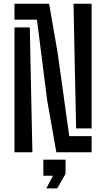

<svg xmlns="http://www.w3.org/2000/svg" viewBox="-20 -820 572 1034"><path d="M283.5 0 234 -280.5 179 -714H58V-800H244.5L290 -538L353 -87H473.5V0ZM390 -128.5 382 -501.5 376 -800H473.5V-128.5ZM58 0V-672.5H140.5L148 -305L154.5 0ZM229.5 194.5 265 126.5H213.5V40H333V116.5L288 194.5Z"/></svg>

Font: Big Shoulders Stencil Text SemiBold
Style: Regular
Weight: 600
Designer: Patric King
Foundry: XO Type Co
Version: Version 1.000